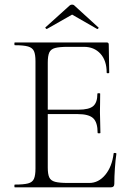

<svg xmlns="http://www.w3.org/2000/svg" viewBox="-20 -808 573 828"><path d="M457 0H44Q42 0 42 -6Q42 -12 44 -12Q82 -12 101 -17Q120 -22 126.5 -37Q133 -52 133 -81V-544Q133 -573 126.5 -587.5Q120 -602 101 -607.5Q82 -613 44 -613Q42 -613 42 -619Q42 -625 44 -625H440Q449 -625 449 -616L451 -495Q451 -492 445.5 -492Q440 -492 440 -495Q440 -547 413 -576.5Q386 -606 342 -606H273Q236 -606 217.5 -601Q199 -596 192.5 -581.5Q186 -567 186 -538V-85Q186 -57 192.5 -43Q199 -29 217.5 -24Q236 -19 273 -19H365Q405 -19 434 -54Q463 -89 470 -146Q470 -149 476 -148.5Q482 -148 482 -145Q478 -119 475.5 -82.5Q473 -46 473 -15Q473 0 457 0ZM401 -235Q401 -280 382 -298Q363 -316 315 -316H161V-335H318Q364 -335 382 -350.5Q400 -366 400 -404Q400 -406 406 -406Q412 -406 412 -404Q412 -375 411.5 -359Q411 -343 411 -325Q411 -303 412 -281.5Q413 -260 413 -235Q413 -233 407 -233Q401 -233 401 -235ZM176 -690 279 -783Q284 -788 291 -788Q298 -788 302 -783L404 -690Q407 -689 404 -685.5Q401 -682 399 -683L291 -745L182 -683Q181 -682 177.5 -685.5Q174 -689 176 -690Z"/></svg>

Font: Cormorant Garamond Light
Style: Regular
Weight: 300
Designer: Christian Thalmann (Catharsis Fonts)
Foundry: Catharsis Fonts
Version: Version 4.001